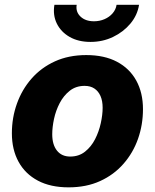

<svg xmlns="http://www.w3.org/2000/svg" viewBox="-20 -783 656 813"><path d="M270.5 10.3Q193.8 10.3 140.4 -18.1Q86.9 -46.4 58.6 -97.9Q30.3 -149.4 30.3 -218.8Q30.3 -284.7 51.8 -344.5Q73.2 -404.3 113.8 -450.4Q154.3 -496.6 212.6 -523.2Q271 -549.8 345.2 -549.8Q421.9 -549.8 475.3 -521.5Q528.8 -493.2 557.1 -441.7Q585.4 -390.1 585.4 -320.8Q585.4 -254.9 564.5 -195.3Q543.5 -135.7 502.9 -89.4Q462.4 -43 404.1 -16.4Q345.7 10.3 270.5 10.3ZM277.3 -120.1Q314 -120.1 340.1 -140.9Q366.2 -161.6 382.6 -193.6Q398.9 -225.6 406.7 -261.2Q414.6 -296.9 414.6 -326.7Q414.6 -356 405.5 -376.5Q396.5 -397 379.6 -408.2Q362.8 -419.4 338.4 -419.4Q301.8 -419.4 275.6 -398.9Q249.5 -378.4 232.9 -346.7Q216.3 -314.9 208.7 -279.5Q201.2 -244.1 201.2 -214.4Q201.2 -170.4 221.2 -145.3Q241.2 -120.1 277.3 -120.1ZM363.3 -605.5Q312 -605.5 275.1 -626.5Q238.3 -647.5 220.7 -683.1Q203.1 -718.8 210.4 -762.7H304.7Q299.8 -732.9 320.8 -712.9Q341.8 -692.9 377.9 -692.9Q401.9 -692.9 422.6 -701.9Q443.4 -710.9 457 -726.8Q470.7 -742.7 473.6 -762.7H568.8Q562 -718.8 532.2 -683.1Q502.4 -647.5 458.5 -626.5Q414.6 -605.5 363.3 -605.5Z"/></svg>

Font: Inter 16pt ExtraBold
Style: Italic
Weight: 800
Italic angle: -9.3988°
Version: Version 4.001;git-66647c0bb